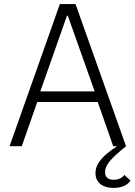

<svg xmlns="http://www.w3.org/2000/svg" viewBox="-20 -718 665 943"><path d="M274 -698H351L599 0C559 33 533 56 518 75C502 95 496 111 496 127C496 154 513 165 538 165C562 165 580 156 591 141L621 169C608 189 581 205 538 205C487 205 449 181 449 132C449 85 486 45 553 2L552 0H536L460 -217H163L87 0H27ZM313 -641H309L178 -269H445Z"/></svg>

Font: Plexus Sans Light
Style: Regular
Weight: 300
Version: Version 2.001;PS 002.001;hotconv 1.0.70;makeotf.lib2.5.58329